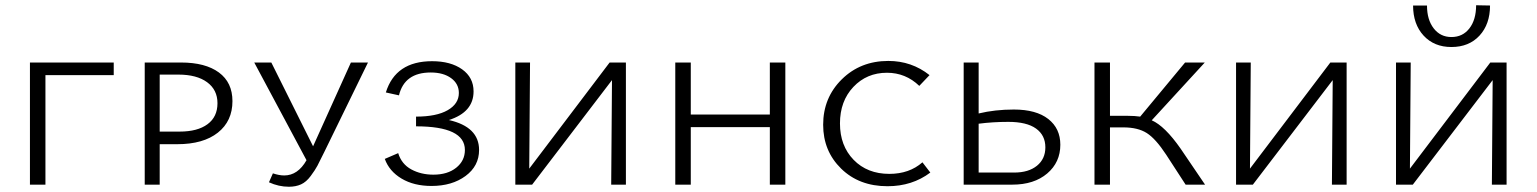

<svg xmlns="http://www.w3.org/2000/svg" viewBox="-20 -703 5850 731"><path d="M413 -465V-417H153V0H94V-465Z M669 -465Q762 -465 813.5 -427Q865 -389 865 -318Q865 -242 809.5 -198Q754 -154 655 -154H588V0H531V-465ZM664 -202Q732 -202 770 -230Q808 -258 808 -310Q808 -361 768.5 -390Q729 -419 659 -419H588V-202Z M1316 -465H1381L1215 -125Q1197 -88 1188.5 -72Q1180 -56 1163 -33Q1146 -10 1126 -1Q1106 8 1080 8Q1041 8 1004 -9L1019 -43Q1043 -35 1062 -35Q1114 -35 1147 -93L948 -465H1013L1172 -146Z M1689 -246Q1804 -220 1804 -132Q1804 -71 1752.5 -33Q1701 5 1623 5Q1556 5 1509 -23Q1462 -51 1445 -98L1496 -120Q1509 -78 1546 -58Q1583 -38 1630 -38Q1684 -38 1717 -64.5Q1750 -91 1750 -132Q1750 -222 1564 -222V-259Q1642 -259 1684.5 -283.5Q1727 -308 1727 -349Q1727 -384 1697.5 -405.5Q1668 -427 1620 -427Q1520 -427 1499 -340L1449 -351Q1486 -470 1625 -470Q1696 -470 1739.5 -439Q1783 -408 1783 -355Q1783 -276 1689 -246Z M2363 -465V0H2307L2310 -398L2006 0H1942V-465H1998L1995 -61L2301 -465Z M2911 -465H2970V0H2911V-219H2610V0H2551V-465H2610V-267H2911Z M3359 6Q3251 6 3182.5 -61Q3114 -128 3114 -228Q3114 -331 3185 -401Q3256 -471 3362 -471Q3451 -471 3519 -417L3480 -376Q3428 -426 3357 -426Q3280 -426 3229 -372Q3178 -318 3178 -233Q3178 -148 3230 -94.5Q3282 -41 3366 -41Q3442 -41 3492 -85L3522 -46Q3453 6 3359 6Z M3840 -286Q3925 -286 3971 -250Q4017 -214 4017 -152Q4017 -85 3967 -42.5Q3917 0 3834 0H3649V-465H3706V-271Q3768 -286 3840 -286ZM3841 -46Q3896 -46 3928 -72Q3960 -98 3960 -142Q3960 -188 3924.5 -213.5Q3889 -239 3819 -239Q3760 -239 3706 -232V-46Z M4475 -137 4568 0H4494L4420 -114Q4380 -175 4346 -196.5Q4312 -218 4257 -218H4206V0H4147V-465H4206V-262H4275Q4300 -262 4321 -259L4492 -465H4567L4365 -245Q4415 -223 4475 -137Z M5107 -465V0H5051L5054 -398L4750 0H4686V-465H4742L4739 -61L5045 -465Z M5506 -524Q5440 -524 5400 -567.5Q5360 -611 5360 -682H5413Q5413 -628 5438.5 -595Q5464 -562 5506 -562Q5549 -562 5574.5 -595Q5600 -628 5600 -683L5653 -682Q5653 -611 5613 -567.5Q5573 -524 5506 -524ZM5716 -465V0H5660L5663 -398L5359 0H5295V-465H5351L5348 -61L5654 -465Z"/></svg>

Font: EauTestSC Semilight
Style: Regular
Weight: 300
Designer: Christian Thalmann (Catharsis Fonts)
Version: Version 0.001;PS 000.001;hotconv 1.0.88;makeotf.lib2.5.64775